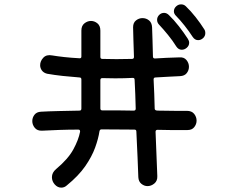

<svg xmlns="http://www.w3.org/2000/svg" viewBox="-20 -846 1040 880"><path d="M916 -712Q921 -705 921 -694Q921 -681 911 -671.5Q901 -662 888 -662Q873 -662 863 -677Q847 -702 826 -728.5Q805 -755 787 -773Q777 -783 777 -794Q777 -807 787 -816.5Q797 -826 810 -826Q823 -826 832 -817Q855 -795 877 -767Q899 -739 916 -712ZM710 -732Q700 -742 700 -755Q700 -768 709.5 -777.5Q719 -787 732 -787Q744 -787 754 -777Q777 -755 800 -725.5Q823 -696 841 -668Q847 -659 847 -650Q847 -637 836.5 -627.5Q826 -618 813 -618Q798 -618 788 -633Q772 -659 750 -686Q728 -713 710 -732ZM836 -338Q859 -338 870 -324Q881 -310 881 -293Q881 -277 870.5 -263.5Q860 -250 840 -250H807Q785 -250 758.5 -250Q732 -250 702 -251Q693 -251 693 -242L701 -39Q702 -17 687.5 -5Q673 7 656 7Q641 7 628 -3.5Q615 -14 614 -34Q613 -69 610.5 -124Q608 -179 605 -243Q605 -252 596 -252Q560 -252 522 -252.5Q484 -253 445 -253Q438 -253 436 -245Q431 -211 416 -169.5Q401 -128 370.5 -84Q340 -40 286 4Q275 14 261 14Q244 14 231 -0.5Q218 -15 218 -34Q218 -55 237 -71Q292 -117 316 -161Q340 -205 347 -242V-244Q347 -252 339 -252Q295 -252 252.5 -250.5Q210 -249 173 -247Q151 -246 139.5 -260Q128 -274 128 -291Q128 -307 138 -320Q148 -333 168 -334Q203 -336 248 -337Q293 -338 344 -339Q353 -339 353 -348V-482Q353 -491 344 -491Q304 -494 267 -498Q230 -502 196 -508Q180 -512 172 -523Q164 -534 164 -547Q164 -566 178.5 -581.5Q193 -597 219 -592Q243 -588 274.5 -584.5Q306 -581 344 -579H346Q353 -579 353 -587V-706Q353 -728 367 -739Q381 -750 397 -750Q413 -750 426.5 -739Q440 -728 440 -706V-585Q440 -576 449 -576Q465 -576 481 -575.5Q497 -575 514 -575Q531 -575 549 -575.5Q567 -576 585 -576Q594 -576 594 -585Q593 -627 591.5 -662Q590 -697 590 -721Q590 -742 603.5 -752.5Q617 -763 633 -763Q650 -763 663 -752.5Q676 -742 677 -721Q678 -697 679 -662.5Q680 -628 681 -587Q681 -578 690 -578Q716 -580 744 -581Q772 -582 801 -583Q823 -585 834.5 -571Q846 -557 846 -540Q846 -524 836 -511Q826 -498 805 -497Q783 -496 754.5 -494.5Q726 -493 693 -491Q684 -491 684 -482Q686 -450 687 -416Q688 -382 689 -348Q689 -339 704 -339Q745 -338 779 -338Q813 -338 836 -338ZM449 -488Q440 -488 440 -479V-349Q440 -340 449 -340Q485 -340 521.5 -340Q558 -340 593 -339Q602 -339 602 -348Q601 -381 600 -414.5Q599 -448 597 -480Q597 -489 589 -489Q570 -488 549 -487.5Q528 -487 508 -487Q493 -487 478 -487.5Q463 -488 449 -488Z"/></svg>

Font: Kiwi Maru Medium
Style: Regular
Weight: 500
Designer: Hiroki-Chan
Version: Version 1.100